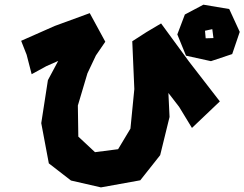

<svg xmlns="http://www.w3.org/2000/svg" viewBox="-20 -770 1044 820"><path d="M70.3 -595.7 93.8 -536.1 115.2 -453.1 177.7 -487.3 228.5 -509.8 184.6 -427.7 156.2 -244.1 188.5 -72.3 283.2 1 411.1 30.3 579.1 0 664.1 -107.4 704.1 -270.5 699.2 -373 745.1 -313.5 799.8 -223.6 859.4 -280.3 918.9 -336.9 788.1 -505.9 668 -669.9 605.5 -632.8 544.9 -593.8 553.7 -389.6 537.1 -220.7 484.4 -132.8 385.7 -120.1 314.5 -186.5 312.5 -319.3 353.5 -457 389.6 -533.2 429.7 -591.8 405.3 -636.7 363.3 -713.9 213.9 -659.2ZM848.6 -750 769.5 -708 737.3 -623 774.4 -532.2 880.9 -508.8 971.7 -539.1 1003.9 -633.8 959 -731.4ZM855.5 -638.7 886.7 -645.5 891.6 -607.4 858.4 -606.4Z"/></svg>

Font: MaokenAssortedSans-Lite
Style: Lite
Weight: 400
Version: Version 1.400